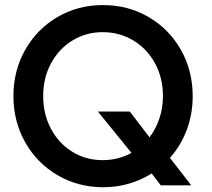

<svg xmlns="http://www.w3.org/2000/svg" viewBox="-20 -748 854 775"><path d="M592.3 -47.9Q549.8 -21 500.2 -6.6Q450.7 7.8 396.5 7.8Q295.9 7.8 212.9 -40.5Q129.9 -88.9 82 -173.1Q34.2 -257.3 34.2 -360.4Q34.2 -462.9 81.8 -546.9Q129.4 -630.9 211.9 -679.2Q294.4 -727.5 395.5 -727.5Q497.1 -727.5 579.8 -679.2Q662.6 -630.9 710.2 -546.9Q757.8 -462.9 757.8 -359.4Q757.8 -287.6 733.9 -223.9Q710 -160.2 666 -110.8L752 0H628.9ZM510.7 -130.9 375 -297.9H503.9L583.5 -193.8Q609.4 -227.5 623.5 -270Q637.7 -312.5 637.7 -360.4Q637.7 -433.6 605.7 -492.4Q573.7 -551.3 518.1 -584.7Q462.4 -618.2 394.5 -618.2Q327.6 -618.2 272.7 -584.7Q217.8 -551.3 186 -492.4Q154.3 -433.6 154.3 -360.4Q154.3 -287.6 185.5 -228.5Q216.8 -169.4 271.7 -135.5Q326.7 -101.6 394.5 -101.6Q457.5 -101.6 510.7 -130.9Z"/></svg>

Font: Reddit Sans Strawberry SemiBold
Style: Regular
Weight: 600
Designer: Stephen Hutchings
Foundry: Reddit
Version: Version 1.013